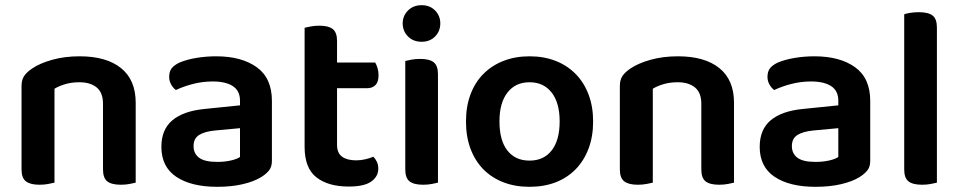

<svg xmlns="http://www.w3.org/2000/svg" viewBox="-20 -705 3701 740"><path d="M377 -305Q377 -348 352.5 -368Q328 -388 286 -388Q257 -388 232.5 -381Q208 -374 190 -363V-1Q181 1 166 4Q151 7 132 7Q97 7 80 -6Q63 -19 63 -52V-373Q63 -397 73 -412Q83 -427 104 -441Q133 -461 181 -474.5Q229 -488 287 -488Q390 -488 446.5 -442.5Q503 -397 503 -309V-1Q495 1 479.5 4Q464 7 446 7Q410 7 393.5 -6Q377 -19 377 -52V-305Z M817 -81Q846 -81 870 -86.5Q894 -92 905 -100V-211L808 -202Q768 -198 747 -184.5Q726 -171 726 -142Q726 -113 747.5 -97Q769 -81 817 -81ZM813 -488Q911 -488 969.5 -446Q1028 -404 1028 -316V-85Q1028 -61 1016 -47Q1004 -33 986 -22Q958 -5 915 5Q872 15 817 15Q717 15 659.5 -23.5Q602 -62 602 -139Q602 -206 644.5 -241.5Q687 -277 768 -285L905 -299V-317Q905 -355 877.5 -373Q850 -391 800 -391Q761 -391 724 -381.5Q687 -372 658 -358Q647 -366 639.5 -379.5Q632 -393 632 -409Q632 -429 641.5 -441.5Q651 -454 672 -464Q701 -476 738 -482Q775 -488 813 -488Z M1279 -147Q1279 -115 1298.5 -101Q1318 -87 1353 -87Q1370 -87 1387.5 -91Q1405 -95 1419 -101Q1427 -93 1432.5 -81.5Q1438 -70 1438 -55Q1438 -25 1411 -5.5Q1384 14 1324 14Q1245 14 1199.5 -21.5Q1154 -57 1154 -139V-598Q1162 -600 1177.5 -603Q1193 -606 1211 -606Q1246 -606 1262.5 -593Q1279 -580 1279 -547V-464H1426Q1431 -456 1435 -443Q1439 -430 1439 -415Q1439 -389 1427 -377Q1415 -365 1395 -365H1279V-147Z M1542 -470Q1550 -472 1565.5 -475Q1581 -478 1599 -478Q1635 -478 1651.5 -465Q1668 -452 1668 -419V-1Q1660 1 1644.5 4Q1629 7 1611 7Q1575 7 1558.5 -6Q1542 -19 1542 -52ZM1532 -615Q1532 -644 1552.5 -664.5Q1573 -685 1605 -685Q1637 -685 1657 -664.5Q1677 -644 1677 -615Q1677 -585 1657 -564.5Q1637 -544 1605 -544Q1573 -544 1552.5 -564.5Q1532 -585 1532 -615Z M2266 -237Q2266 -179 2248.5 -132.5Q2231 -86 2199 -53Q2167 -20 2122 -2.5Q2077 15 2021 15Q1965 15 1920 -2.5Q1875 -20 1843 -52.5Q1811 -85 1793.5 -131.5Q1776 -178 1776 -237Q1776 -295 1793.5 -341.5Q1811 -388 1843.5 -420.5Q1876 -453 1921 -470.5Q1966 -488 2021 -488Q2076 -488 2121 -470.5Q2166 -453 2198.5 -420Q2231 -387 2248.5 -340.5Q2266 -294 2266 -237ZM2021 -388Q1967 -388 1936 -348.5Q1905 -309 1905 -237Q1905 -164 1935.5 -125Q1966 -86 2021 -86Q2076 -86 2106.5 -125.5Q2137 -165 2137 -237Q2137 -309 2106 -348.5Q2075 -388 2021 -388Z M2683 -305Q2683 -348 2658.5 -368Q2634 -388 2592 -388Q2563 -388 2538.5 -381Q2514 -374 2496 -363V-1Q2487 1 2472 4Q2457 7 2438 7Q2403 7 2386 -6Q2369 -19 2369 -52V-373Q2369 -397 2379 -412Q2389 -427 2410 -441Q2439 -461 2487 -474.5Q2535 -488 2593 -488Q2696 -488 2752.5 -442.5Q2809 -397 2809 -309V-1Q2801 1 2785.5 4Q2770 7 2752 7Q2716 7 2699.5 -6Q2683 -19 2683 -52V-305Z M3123 -81Q3152 -81 3176 -86.5Q3200 -92 3211 -100V-211L3114 -202Q3074 -198 3053 -184.5Q3032 -171 3032 -142Q3032 -113 3053.5 -97Q3075 -81 3123 -81ZM3119 -488Q3217 -488 3275.5 -446Q3334 -404 3334 -316V-85Q3334 -61 3322 -47Q3310 -33 3292 -22Q3264 -5 3221 5Q3178 15 3123 15Q3023 15 2965.5 -23.5Q2908 -62 2908 -139Q2908 -206 2950.5 -241.5Q2993 -277 3074 -285L3211 -299V-317Q3211 -355 3183.5 -373Q3156 -391 3106 -391Q3067 -391 3030 -381.5Q2993 -372 2964 -358Q2953 -366 2945.5 -379.5Q2938 -393 2938 -409Q2938 -429 2947.5 -441.5Q2957 -454 2978 -464Q3007 -476 3044 -482Q3081 -488 3119 -488Z M3591 -1Q3583 1 3567.5 4Q3552 7 3534 7Q3498 7 3481.5 -6Q3465 -19 3465 -52V-650Q3473 -653 3488.5 -655.5Q3504 -658 3522 -658Q3558 -658 3574.5 -645Q3591 -632 3591 -599V-1Z"/></svg>

Font: Baloo Da 2 SemiBold
Style: Regular
Weight: 600
Designer: Noopur Datye, Sulekha Rajkumar and Ek Type
Foundry: Ek Type
Version: Version 1.640;hotconv 1.0.111;makeotfexe 2.5.65597; ttfautoh